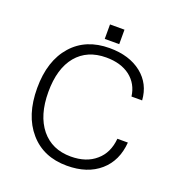

<svg xmlns="http://www.w3.org/2000/svg" viewBox="-149 -959 1047 1108"><g transform="rotate(20 375.0 -405.0)"><path d="M337.9 -742.2H426.8V-831.1H337.9ZM603.5 -225.6Q595.7 -136.7 538.1 -87.9Q480.5 -37.1 384.8 -37.1Q269.5 -37.1 203.1 -118.2Q136.7 -200.2 136.7 -343.8Q136.7 -487.3 202.1 -566.4Q267.6 -644.5 383.8 -644.5Q473.6 -644.5 530.3 -601.6Q586.9 -557.6 596.7 -482.4H662.1Q655.3 -582 581.1 -641.6Q504.9 -702.1 383.8 -702.1Q238.3 -702.1 154.3 -607.4Q68.4 -510.7 68.4 -342.8Q68.4 -174.8 153.3 -77.1Q237.3 20.5 381.8 20.5Q507.8 20.5 584 -45.9Q659.2 -111.3 668 -225.6Z"/></g></svg>

Font: Dotum
Style: Regular
Weight: 400
Version: Version 2.21